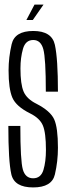

<svg xmlns="http://www.w3.org/2000/svg" viewBox="-20 -815 299 840"><path d="M95.5 -727.5H123.5L170.5 -795H131ZM125 5Q207 5 220.2 -52Q233.5 -109 233.5 -168.5Q233.5 -256.5 217 -293Q200.5 -329.5 139.5 -361Q97 -382 83.2 -414.5Q69.5 -447 69.5 -515.5Q69.5 -562.5 80.5 -601.2Q91.5 -640 125.5 -640Q158.5 -640 169.5 -599.8Q180.5 -559.5 180.5 -414H233.5Q233.5 -557.5 220.2 -618.5Q207 -679.5 125.5 -679.5Q44.5 -679.5 31 -621.8Q17.5 -564 17.5 -507Q17.5 -426 34.2 -387.5Q51 -349 111.5 -319Q154 -298 167.5 -266.2Q181 -234.5 181 -159Q181 -108 170 -71.5Q159 -35 125 -35Q91 -35 80 -73.2Q69 -111.5 69 -264H16.5Q16.5 -110.5 29.5 -52.8Q42.5 5 125 5Z"/></svg>

Font: Anybody ExtraCondensed Light
Style: Regular
Weight: 300
Width: 2
Version: Version 1.113;gftools[0.9.25]